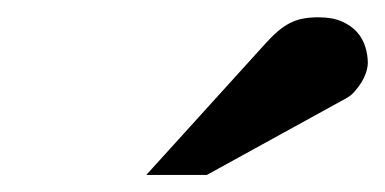

<svg xmlns="http://www.w3.org/2000/svg" viewBox="-20 -754 447 223"><path d="M407.2 -681.2Q407.2 -676.3 405.3 -670.2Q403.3 -664.1 399.7 -658.2Q396 -652.3 391.4 -647.2Q386.7 -642.1 380.9 -639.2L220.2 -550.8H149.9L287.1 -702.1Q295.4 -711.4 302.5 -717.5Q309.6 -723.6 316.9 -727.3Q324.2 -731 332 -732.4Q339.8 -733.9 350.1 -733.9Q366.2 -733.9 377.2 -729Q388.2 -724.1 394.8 -716.6Q401.4 -709 404.3 -699.5Q407.2 -689.9 407.2 -681.2Z"/></svg>

Font: Charis SIL APac
Style: Bold Italic
Weight: 700
Italic angle: -11°
Foundry: SIL International
Version: Version 5.000